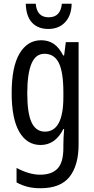

<svg xmlns="http://www.w3.org/2000/svg" viewBox="-20 -761 502 1021"><path d="M199 -547Q237 -547 265.5 -528Q294 -509 316 -466H321L330 -537H398V6Q398 118 350 179Q302 240 195 240Q158 240 127.5 232.5Q97 225 68 209V132Q136 168 193 168Q255 168 286 135.5Q317 103 317 25V9Q317 -8 318 -29.5Q319 -51 321 -75H317Q274 10 196 10Q123 10 82.5 -60Q42 -130 42 -266Q42 -406 84 -476.5Q126 -547 199 -547ZM216 -475Q169 -475 147 -421.5Q125 -368 125 -265Q125 -159 148 -110Q171 -61 219 -61Q317 -61 317 -245V-270Q317 -377 293 -426Q269 -475 216 -475ZM361 -741Q360 -679 326.5 -643Q293 -607 237 -607Q182 -607 150.5 -640.5Q119 -674 117 -741H170Q176 -669 239 -669Q302 -669 309 -741Z"/></svg>

Font: Noto Sans Gurmukhi ExtraCondensed
Style: Regular
Weight: 400
Width: 2
Designer: Jelle Bosma - Monotype Design Team
Foundry: Monotype Imaging Inc.
Version: Version 2.004; ttfautohint (v1.8.4.7-5d5b)